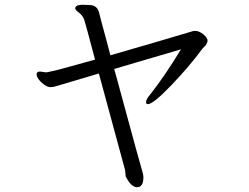

<svg xmlns="http://www.w3.org/2000/svg" viewBox="-20 -717 1040 802"><path d="M218 -358Q203 -353 192 -353Q179 -353 165.5 -362.5Q152 -372 142.5 -384.5Q133 -397 133 -406Q133 -414 138 -416Q140 -418 146 -418Q152 -418 159 -416.5Q166 -415 173 -415H175Q194 -418 234 -428.5Q274 -439 377 -468Q338 -616 332 -634Q326 -652 310 -664Q294 -676 294 -682Q294 -685 295 -686Q299 -697 325 -697L355 -696Q388 -695 395 -660Q398 -646 424 -551L441 -486Q653 -547 786 -587Q789 -588 795 -588Q812 -588 829.5 -573.5Q847 -559 847 -547Q847 -541 840 -529Q837 -525 832.5 -521Q828 -517 825 -513Q774 -443 697 -362.5Q620 -282 598 -282Q590 -282 590 -290Q590 -302 607 -322Q666 -396 736 -511L457 -429Q467 -392 470 -382Q572 -6 577 8Q579 18 579 24Q579 65 552 65Q528 65 505 20Q504 15 503.5 4.5Q503 -6 501 -12L393 -410Q263 -372 218 -358Z"/></svg>

Font: Iansui
Style: Regular
Weight: 400
Designer: But Ko / Fontworks Inc.
Foundry: zi-hi.com / Fontworks Inc.
Version: Version 1.002